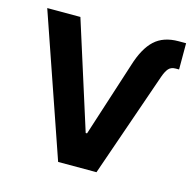

<svg xmlns="http://www.w3.org/2000/svg" viewBox="-107 -848 976 958"><g transform="rotate(15 381.0 -368.5)"><path d="M502 -561.7Q529.9 -652.3 575.8 -694.8Q621.7 -737.3 699.8 -737.3H738.3V-601.8H721.1Q696.9 -601.8 684.3 -587.4Q671.8 -573 661.5 -543.9L472.9 0H274.8L23.6 -727.5H194.9L370.3 -175H377.3Z"/></g></svg>

Font: Inter
Style: Regular
Weight: 400
Designer: Rasmus Andersson
Foundry: rsms
Version: Version 4.000;git-8c9346024